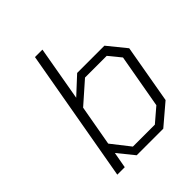

<svg xmlns="http://www.w3.org/2000/svg" viewBox="-201 -869 1001 1001"><g transform="rotate(-45 299.5 -368.5)"><path d="M88 0 218 -737H273L220 -435L315 -523H516L598 -422L541 -97L427 0H231L159 -89L143 0ZM249 -46H411L488 -112L541 -411L487 -477H327L209 -373L169 -148Z"/></g></svg>

Font: Tomorrow Light
Style: Italic
Weight: 300
Italic angle: -10°
Designer: Tony de Marco, Monica Rizzolli
Foundry: Just in Type
Version: Version 2.002